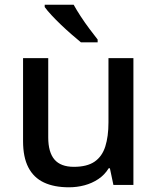

<svg xmlns="http://www.w3.org/2000/svg" viewBox="-20 -786 670 816"><path d="M547 -539V0H462L447 -71H442Q425 -43 398 -25Q371 -7 339 1.5Q307 10 273 10Q210 10 166.5 -10.5Q123 -31 100.5 -74.5Q78 -118 78 -186V-539H185V-202Q185 -139 211.5 -108Q238 -77 294 -77Q350 -77 382 -99Q414 -121 427.5 -163.5Q441 -206 441 -266V-539ZM293 -766Q305 -744 323 -716.5Q341 -689 360.5 -663Q380 -637 395 -618V-606H324Q307 -620 284.5 -639.5Q262 -659 239.5 -680.5Q217 -702 198.5 -722Q180 -742 170 -756V-766Z"/></svg>

Font: Noto Sans Devanagari Medium
Style: Regular
Weight: 500
Version: Version 2.003